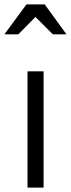

<svg xmlns="http://www.w3.org/2000/svg" viewBox="-36 -822 322 872"><path d="M125 -745 47 -666H-16L84 -802H167L266 -666H204ZM89 -498H162V30H89Z"/></svg>

Font: LINE Seed JP_TTF Regular
Style: Regular
Weight: 400
Designer: LINE & Fontrix & Fontworks
Version: Version 1.002